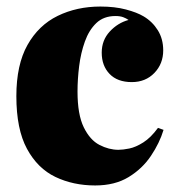

<svg xmlns="http://www.w3.org/2000/svg" viewBox="-20 -553 543 587"><path d="M287 -533Q331 -533 365 -524Q399 -515 419 -503Q446 -487 462.5 -460.5Q479 -434 479 -399Q479 -358 452 -330Q425 -302 383 -302Q339 -302 315 -327Q291 -352 291 -392Q291 -430 315.5 -456.5Q340 -483 373 -492Q366 -497 356.5 -500.5Q347 -504 333 -504Q297 -504 274.5 -482.5Q252 -461 239.5 -426Q227 -391 222 -351Q217 -311 217 -273Q217 -203 236 -164Q255 -125 284 -110Q313 -95 342 -95Q356 -95 375.5 -99Q395 -103 418 -117.5Q441 -132 463 -162L480 -156Q468 -116 441.5 -76.5Q415 -37 373 -11.5Q331 14 271 14Q204 14 149.5 -12Q95 -38 62.5 -98Q30 -158 30 -259Q30 -355 64 -415.5Q98 -476 156.5 -504.5Q215 -533 287 -533Z"/></svg>

Font: Playfair Display Black
Style: Regular
Weight: 900
Designer: Claus Eggers Sørensen
Foundry: Claus Eggers Sørensen
Version: Version 1.203